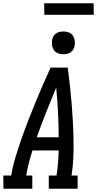

<svg xmlns="http://www.w3.org/2000/svg" viewBox="-44 -1145 589 1165"><path d="M-23 0 -24 -80H24Q33 -136 50 -191.5Q67 -247 86 -301.5Q105 -356 126 -410.5Q147 -465 169.5 -519.5Q192 -574 215 -627.5Q238 -681 263 -735H367Q374 -681 380 -627.5Q386 -574 390.5 -519.5Q395 -465 398 -410.5Q401 -356 402 -301.5Q403 -247 401 -191.5Q399 -136 390 -80H427V0H252V-80H299Q305 -118 308 -156Q311 -194 312 -232H153Q141 -194 131 -156Q121 -118 115 -80H152V0ZM179 -312H312Q312 -388 308 -463.5Q304 -539 297 -614Q266 -539 236 -463.5Q206 -388 179 -312ZM340 -816Q324 -816 308.5 -821.5Q293 -827 284 -839.5Q275 -852 272.5 -868.5Q270 -885 272 -902Q274 -913 280 -924Q286 -935 296 -942Q306 -949 317.5 -951.5Q329 -954 341 -954Q357 -954 372.5 -948.5Q388 -943 397 -930.5Q406 -918 409 -901.5Q412 -885 409 -868Q407 -857 401 -846Q395 -835 385 -828Q375 -821 363.5 -818.5Q352 -816 340 -816ZM225 -1055 224 -1125H524L525 -1055Z"/></svg>

Font: Iosevka Curly Slab Medium
Style: Italic
Weight: 500
Italic angle: -9°
Monospace: yes
Designer: Belleve Invis
Foundry: Belleve Invis
Version: Version 22.1.2; ttfautohint (v1.8.4)